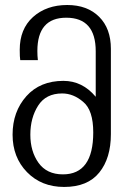

<svg xmlns="http://www.w3.org/2000/svg" viewBox="-20 -740 489 760"><path d="M349.1 -215.8Q349.1 -304.2 309.1 -336.9Q270.5 -370.1 226.1 -370.1Q161.6 -370.1 130.9 -321.8Q100.1 -273.4 100.1 -207Q100.1 -141.1 132.3 -95.7Q165 -49.8 229 -49.8Q349.1 -49.8 349.1 -215.8ZM418.9 -209Q418.9 -113.8 373 -57.1Q327.1 0 233.9 0Q144 0 86.9 -58.6Q29.8 -117.2 29.8 -207Q29.8 -297.9 84.5 -359.4Q138.7 -419.9 231 -419.9Q306.2 -419.9 358.9 -356.9V-537.1Q358.9 -669.9 242.2 -669.9Q127.9 -669.9 127.9 -538.1Q127.9 -519 129.9 -502H60.1Q58.1 -513.7 58.1 -543Q58.1 -625 110.4 -672.4Q163.6 -720.2 246.1 -720.2Q325.7 -720.2 372.6 -673.3Q418.9 -627 418.9 -546.9Z"/></svg>

Font: Miedinger*
Style: Book
Weight: 400
Version: Version 001.000